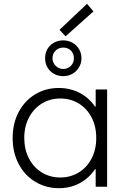

<svg xmlns="http://www.w3.org/2000/svg" viewBox="-20 -988 659 1016"><path d="M486.3 -92.8H482.9Q451.2 -45.4 401.9 -18.8Q352.5 7.8 292 7.8Q223.1 7.8 167 -25.9Q110.8 -59.6 78.9 -120.1Q46.9 -180.7 46.9 -257.8Q46.9 -335.4 79.1 -395.8Q111.3 -456.1 167 -489.3Q222.7 -522.5 291 -522.5Q351.1 -522.5 401.1 -496.6Q451.2 -470.7 482.9 -423.8H486.3V-514.6H546.9V0H486.3ZM489.3 -257.8Q489.3 -319.8 464.4 -367.2Q439.5 -414.6 396.2 -440.7Q353 -466.8 298.8 -466.8Q245.1 -466.8 201.7 -440.2Q158.2 -413.6 133.3 -366Q108.4 -318.4 108.4 -257.8Q108.4 -198.2 132.8 -150.4Q157.2 -102.5 200.9 -75.7Q244.6 -48.8 298.8 -48.8Q352.1 -48.8 395.5 -74.7Q439 -100.6 464.1 -148.2Q489.3 -195.8 489.3 -257.8ZM218.8 -679.7Q218.3 -706.5 230.7 -728.3Q243.2 -750 265.4 -762.2Q287.6 -774.4 314.5 -774.4Q340.8 -774.4 363 -762.2Q385.3 -750 398.2 -728.3Q411.1 -706.5 411.1 -679.7Q411.1 -653.8 398.2 -631.8Q385.3 -609.9 363 -597.4Q340.8 -585 314.5 -585Q287.6 -585 265.4 -597.4Q243.2 -609.9 230.7 -631.8Q218.3 -653.8 218.8 -679.7ZM371.1 -679.7Q371.1 -704.6 355 -720.5Q338.9 -736.3 314.5 -736.3Q290.5 -736.3 274.2 -720.2Q257.8 -704.1 257.8 -679.7Q257.8 -656.7 274.4 -639.9Q291 -623 314.5 -623Q338.9 -623 355 -639.6Q371.1 -656.2 371.1 -679.7ZM294.9 -830.1 440.4 -967.8 474.6 -927.7 327.1 -795.9Z"/></svg>

Font: Reddit Sans Chocolate Light
Style: Regular
Weight: 300
Designer: Stephen Hutchings
Foundry: Reddit
Version: Version 1.013